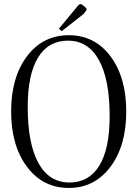

<svg xmlns="http://www.w3.org/2000/svg" viewBox="-20 -911 678 949"><path d="M387 -887 403 -874Q408 -870 408 -864Q408 -862 404 -856L392 -841L285 -757L271 -769L368 -886Q373 -891 378 -891Q381 -891 387 -887ZM604 -360Q604 -190 525.5 -86Q447 18 320 18Q192 18 113.5 -86.5Q35 -191 35 -360Q35 -529 113.5 -633Q192 -737 320 -737Q448 -737 526 -633Q604 -529 604 -360ZM117 -383Q117 -201 170 -105Q223 -9 323 -9Q420 -9 471 -92.5Q522 -176 522 -336Q522 -518 469 -614Q416 -710 316 -710Q219 -710 168 -626.5Q117 -543 117 -383Z"/></svg>

Font: Foglihten068fMac
Style: Regular
Weight: 500
Designer: gluk (gluksza@wp.pl)
Foundry: gluk (gluksza@wp.pl)
Version: Version 0.68